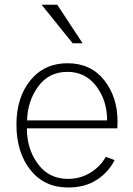

<svg xmlns="http://www.w3.org/2000/svg" viewBox="-20 -790 574 827"><path d="M159.2 -769.5H226.6L335.9 -603.5H293ZM50.8 -253.9Q50.8 -370.1 110.8 -443.8Q170.9 -517.6 270.5 -517.6Q371.1 -517.6 428.7 -444.8Q486.3 -372.1 486.3 -266.6Q486.3 -260.7 485.8 -252Q485.4 -243.2 485.4 -237.3H95.7Q95.7 -148.4 143.1 -84Q190.4 -19.5 273.4 -19.5Q326.2 -19.5 369.6 -46.4Q413.1 -73.2 435.5 -114.3L473.6 -100.6Q447.3 -47.9 396.5 -15.1Q345.7 17.6 273.4 17.6Q170.9 17.6 110.8 -58.1Q50.8 -133.8 50.8 -253.9ZM96.7 -271.5H441.4Q441.4 -357.4 394.5 -418.9Q347.7 -480.5 270.5 -480.5Q190.4 -480.5 144.5 -417.5Q98.6 -354.5 96.7 -271.5Z"/></svg>

Font: Gothic A1 ExtraLight
Style: Regular
Weight: 275
Designer: HanYang I&C Co.,Ltd.
Foundry: HanYang I&C Co.,Ltd.
Version: Version 2.50